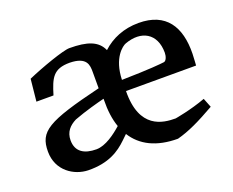

<svg xmlns="http://www.w3.org/2000/svg" viewBox="-91 -658 995 821"><g transform="rotate(-20 407.0 -247.5)"><path d="M50.3 -124C50.3 -36.1 122.6 8.3 185.1 9.8C279.3 11.7 330.1 -23.9 366.7 -59.1L389.6 -81.1C427.7 -20 494.6 14.2 591.8 14.2C646 0 698.7 -25.9 770 -66.4L753.4 -108.4C685.5 -83 612.3 -70.8 612.3 -70.8C554.7 -70.8 449.7 -81.5 452.6 -253.4H771.5C771.5 -253.4 773.9 -287.6 774.4 -306.2C776.9 -428.7 726.6 -508.8 602.1 -508.8C534.2 -508.8 478 -484.9 436 -445.8C415.5 -492.2 369.1 -508.8 287.6 -508.8C258.8 -508.8 151.9 -470.7 87.4 -442.4L77.1 -341.8H154.8C176.8 -414.1 191.9 -449.7 267.6 -449.7C345.7 -448.2 346.7 -409.2 346.7 -379.4V-304.7C96.7 -244.1 50.3 -215.8 50.3 -124ZM452.6 -304.2C455.6 -403.8 506.3 -439.9 521.5 -445.3C600.1 -474.1 664.6 -439.9 664.6 -351.1C664.6 -334.5 657.7 -315.4 647 -314C630.9 -312 581.5 -306.6 452.6 -304.2ZM157.7 -136.2C157.7 -174.8 179.7 -197.3 209.5 -212.4C262.2 -232.4 323.2 -248.5 351.1 -255.4V-249.5C350.1 -202.6 355.5 -160.6 368.2 -125C337.9 -98.1 291 -62.5 249 -62.5C194.3 -62.5 157.7 -84 157.7 -136.2Z"/></g></svg>

Font: Donegal One
Style: Regular
Weight: 400
Designer: Gary Lonergan
Foundry: Sorkin Type Co.
Version: Version 1.004